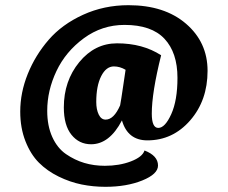

<svg xmlns="http://www.w3.org/2000/svg" viewBox="-20 -610 879 740"><path d="M331 -54Q285 -54 255.5 -90.5Q226 -127 226 -196Q226 -298 285.5 -370.5Q345 -443 431 -443Q530 -443 601 -397Q565 -253 565 -172Q565 -117 590 -117Q616 -117 640 -170Q664 -223 664 -310Q664 -407 614 -460.5Q564 -514 460 -514Q373 -514 303 -462.5Q233 -411 197.5 -336Q162 -261 162 -183Q162 -125 181.5 -82Q201 -39 234.5 -16Q268 7 305 18Q342 29 384 29Q440 29 484.5 12Q529 -5 537 -30Q589 -10 589 28Q589 61 528.5 85.5Q468 110 386 110Q339 110 294.5 101Q250 92 206 70.5Q162 49 130 17Q98 -15 78 -66Q58 -117 58 -180Q58 -253 87 -325Q116 -397 167.5 -456.5Q219 -516 300 -553Q381 -590 475 -590Q614 -590 697 -518.5Q780 -447 780 -337Q780 -223 713 -146Q646 -69 548 -69Q472 -69 450 -146Q402 -54 331 -54ZM443 -204Q447 -225 454.5 -277Q462 -329 464 -341Q442 -354 419 -354Q389 -354 370 -316.5Q351 -279 351 -217Q351 -188 360.5 -168.5Q370 -149 387 -149Q419 -149 443 -204Z"/></svg>

Font: Overlock
Style: Black
Weight: 900
Designer: Dario Muhafara
Foundry: Dario Manuel Muhafara
Version: Version 1.001